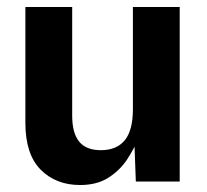

<svg xmlns="http://www.w3.org/2000/svg" viewBox="-20 -520 593 550"><path d="M52.7 -168V-500H186.8V-188.5Q186.8 -139 206.7 -114.4Q226.6 -89.8 268.8 -89.8Q314.2 -89.8 337.5 -118.3Q360.7 -146.9 360.7 -206.8V-500H494.8V0H369.1L364.1 -133.5L385.7 -142.5Q364.8 -94.5 344.1 -63.3Q323.5 -32.1 290.6 -11Q257.8 10 209.4 10Q140.1 10 96.4 -34.1Q52.7 -78.2 52.7 -168Z"/></svg>

Font: TASA Orbiter VF Text
Style: Regular
Weight: 400
Designer: Weizhong Zhang
Foundry: 本地遙控
Version: Version 1.001;Glyphs 3.2 (3192)